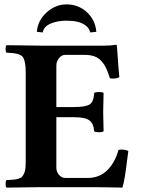

<svg xmlns="http://www.w3.org/2000/svg" viewBox="-20 -853 644 875"><path d="M317.9 -365.2Q370.1 -365.2 388.7 -377.2Q407.2 -389.2 409.2 -429.2Q413.6 -433.6 430.7 -433.6Q447.8 -433.6 452.1 -429.2Q450.2 -369.6 450.2 -342.8Q450.2 -325.2 452.1 -254.9Q447.8 -250.5 430.7 -250.5Q413.6 -250.5 409.2 -254.9Q406.7 -289.6 387.5 -304.2Q368.2 -318.8 317.9 -318.8H236.8V-89.8Q236.8 -69.8 249 -55.9Q261.2 -42 277.8 -42H378.9Q433.1 -42 468.5 -76.9Q503.9 -111.8 520 -169.9Q529.8 -172.4 543.5 -170.9Q557.1 -169.4 564.9 -165Q562.5 -150.4 558.1 -113.8Q553.7 -77.1 549.1 -48.8Q544.4 -20.5 538.1 2Q447.8 0 399.9 0H165Q58.6 1 9.8 2Q5.4 -2.4 5.4 -15.1Q5.4 -27.8 9.8 -32.2Q30.3 -33.2 40.8 -34.2Q51.3 -35.2 63 -38.3Q74.7 -41.5 79.8 -46.9Q85 -52.2 89.8 -62.5Q94.7 -72.8 95.9 -86.7Q97.2 -100.6 97.2 -122.1V-522Q97.2 -547.4 94.5 -563Q91.8 -578.6 86.9 -588.6Q82 -598.6 70.1 -603.5Q58.1 -608.4 45.9 -610.1Q33.7 -611.8 9.8 -612.8Q5.4 -617.2 5.4 -629.9Q5.4 -642.6 9.8 -647L164.1 -645H459Q484.9 -645 507.8 -648.9Q512.2 -648.9 512.2 -646Q513.2 -643.1 514.9 -615.7Q516.6 -588.4 519.3 -553.5Q522 -518.6 523.9 -501Q506.3 -492.2 481 -496.1Q471.7 -524.9 463.6 -542.2Q455.6 -559.6 442.1 -574.7Q428.7 -589.8 409.7 -596.4Q390.6 -603 362.8 -603H277.8Q260.7 -603 248.8 -587.9Q236.8 -572.8 236.8 -554.2V-365.2ZM147.9 -708Q152.3 -760.3 192.6 -796.6Q232.9 -833 283.2 -833Q337.9 -833 376.5 -796.9Q415 -760.7 418.9 -708L391.1 -705.1Q387.2 -723.6 371.3 -736.1Q355.5 -748.5 333.3 -753.7Q311 -758.8 283.2 -758.8Q242.2 -758.8 210.9 -745.6Q179.7 -732.4 174.8 -705.1Z"/></svg>

Font: Linux Libertine G
Style: Bold
Weight: 700
Designer: Philipp H. Poll
Foundry: Philipp H. Poll
Version: Version 5.0.3